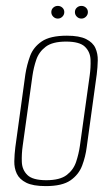

<svg xmlns="http://www.w3.org/2000/svg" viewBox="-20 -624 380 651"><path d="M135 7Q92 7 69 -4.5Q46 -16 37 -35Q28 -54 28.5 -77.5Q29 -101 32 -125L66 -372Q71 -404 82 -434Q93 -464 121.5 -483.5Q150 -503 207 -503Q249 -503 272 -491.5Q295 -480 303.5 -461Q312 -442 311.5 -419Q311 -396 308 -372L274 -125Q270 -93 258.5 -62.5Q247 -32 219 -12.5Q191 7 135 7ZM137 -13Q183 -13 206 -30.5Q229 -48 238 -75Q247 -102 251 -130L284 -367Q288 -395 287 -421.5Q286 -448 268 -465.5Q250 -483 204 -483Q158 -483 135 -465.5Q112 -448 103 -421.5Q94 -395 90 -367L57 -130Q53 -102 54 -75Q55 -48 73 -30.5Q91 -13 137 -13ZM176 -561Q167 -561 160.5 -567.5Q154 -574 154 -583Q154 -592 160.5 -598Q167 -604 176 -604Q185 -604 191.5 -598Q198 -592 198 -583Q198 -574 191.5 -567.5Q185 -561 176 -561ZM256 -561Q247 -561 240.5 -567.5Q234 -574 234 -583Q234 -592 240.5 -598Q247 -604 256 -604Q265 -604 271.5 -598Q278 -592 278 -583Q278 -574 271.5 -567.5Q265 -561 256 -561Z"/></svg>

Font: Alumni Sans Thin
Style: Italic
Weight: 100
Italic angle: -8°
Designer: Robert E. Leuschke
Foundry: Robert E. Leuschke
Version: Version 1.016